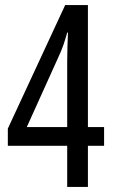

<svg xmlns="http://www.w3.org/2000/svg" viewBox="-20 -740 451 760"><path d="M246 -163H11V-231L238 -720H328V-237H392V-163H328V0H246ZM246 -237V-498Q246 -521 247 -555.5Q248 -590 249 -611H246Q239 -586 231.5 -563.5Q224 -541 208 -507L86 -237Z"/></svg>

Font: Noto Sans Bengali UI ExtraCondensed
Style: Regular
Weight: 400
Width: 2
Designer: Jelle Bosma - Monotype Design Team
Foundry: Monotype Imaging Inc.
Version: Version 2.003